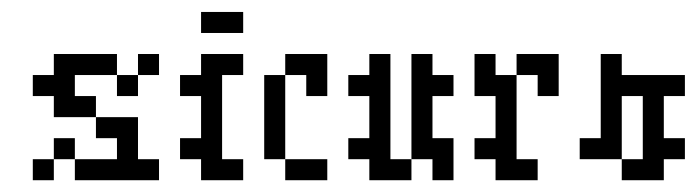

<svg xmlns="http://www.w3.org/2000/svg" viewBox="-20 -306 1183 326"><path d="M178.6 -71.4V-35.7H107.1V0H250V-35.7H214.3V-107.1H142.9V-71.4ZM107.1 -35.7V-71.4H71.4V-35.7ZM71.4 -142.9V-107.1H142.9V-142.9H107.1V-178.6H178.6V-214.3H71.4V-178.6H35.7V-142.9ZM178.6 -178.6V-142.9H214.3V-178.6ZM214.3 -214.3V-178.6H250V-214.3ZM35.7 -35.7V0H71.4V-35.7Z M321.4 -178.6H285.7V-142.9H321.4V-71.4H285.7V-35.7H321.4V0H392.9V-35.7H357.1V-178.6H392.9V-214.3H321.4ZM321.4 -285.7V-250H392.9V-285.7Z M464.3 -35.7V-178.6H428.6V-35.7ZM464.3 -35.7V0H535.7V-35.7ZM464.3 -214.3V-178.6H500V-142.9H535.7V-214.3Z M607.1 -178.6H571.4V-142.9H607.1V-71.4H571.4V-35.7H607.1V0H678.6V-35.7H642.9V-214.3H607.1ZM678.6 -214.3V-35.7H714.3V0H750V-71.4H714.3V-142.9H750V-178.6H714.3V-214.3Z M821.4 -35.7V0H892.9V-35.7H857.1V-178.6H821.4V-214.3H785.7V-142.9H821.4V-71.4H785.7V-35.7ZM928.6 -214.3H857.1V-178.6H892.9V-142.9H928.6Z M1000 -71.4H964.3V-35.7H1035.7V-142.9H1071.4V-35.7H1035.7V0H1107.1V-35.7H1142.9V-71.4H1107.1V-142.9H1142.9V-178.6H1035.7V-214.3H1000Z"/></svg>

Font: Gossip Low Pixel
Style: Regular
Weight: 500
Width: 3
Designer: Deborah Khodanovich
Version: Version 1.001;Glyphs 3.3.1 (3343)